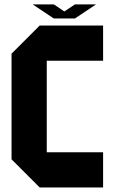

<svg xmlns="http://www.w3.org/2000/svg" viewBox="-20 -832 509 852"><path d="M437.5 -718.8V-562.5H187.5V-156.2H437.5V0H156.2L31.2 -125V-593.8L156.2 -718.8ZM218.8 -750 125 -812.5H218.8L265.6 -781.2L312.5 -812.5H406.2L312.5 -750Z"/></svg>

Font: Signwood
Style: Regular
Weight: 400
Designer: GGBotNet
Foundry: GGBotNet
Version: 0.95